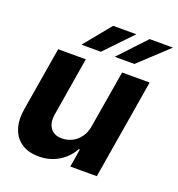

<svg xmlns="http://www.w3.org/2000/svg" viewBox="-137 -868 916 988"><g transform="rotate(20 321.0 -374.5)"><path d="M387.2 -231.9 439.9 -545.9H590.8L500 0H355L371.1 -99.1H365.2Q340.3 -51.8 292 -22.2Q243.7 7.3 182.6 6.8Q127.4 6.8 89.8 -17.8Q52.2 -42.5 36.6 -88.4Q21 -134.3 31.7 -198.2L89.8 -545.9H241.2L188 -224.6Q180.2 -176.8 201.2 -148.7Q222.2 -120.6 265.1 -121.1Q292 -121.1 317.9 -133.5Q343.8 -146 362.5 -170.9Q381.3 -195.8 387.2 -231.9ZM376.5 -608.9 514.2 -755.9H642.1L484.4 -608.9ZM194.3 -608.9 314.5 -755.9H441.4L300.8 -608.9Z"/></g></svg>

Font: Inter Tight
Style: Bold Italic
Weight: 700
Italic angle: -9.39999°
Designer: Rasmus Andersson
Foundry: rsms
Version: Version 3.004